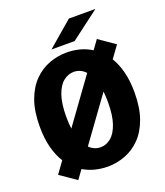

<svg xmlns="http://www.w3.org/2000/svg" viewBox="-163 -999 975 1134"><g transform="rotate(-20 325.0 -432.0)"><path d="M29.5 -44 82 -116.5Q55.5 -158.5 40.2 -216Q25 -273.5 25 -348Q25 -445 50 -513Q75 -581 117.5 -623.8Q160 -666.5 213.5 -686.2Q267 -706 323.5 -706Q364 -706 403.8 -695.8Q443.5 -685.5 478.5 -663.5L519 -719.5L620.5 -649.5L566 -574.5Q591.5 -533 606 -476.8Q620.5 -420.5 620.5 -348Q620.5 -251 595.5 -182.5Q570.5 -114 528 -71.2Q485.5 -28.5 432.5 -8.8Q379.5 11 323.5 11Q283.5 11 244.5 1.2Q205.5 -8.5 171 -29L131 26ZM192 -348Q192 -308 196.5 -274L397 -551Q366 -584 323.5 -584Q288.5 -584 258.5 -560.2Q228.5 -536.5 210.2 -484.5Q192 -432.5 192 -348ZM323.5 -111Q357.5 -111 387.2 -135Q417 -159 435.2 -211Q453.5 -263 453.5 -348Q453.5 -383.5 450 -414.5L252 -141Q282.5 -111 323.5 -111ZM391.5 -753H246L405 -889.5H572Z"/></g></svg>

Font: Trispace
Style: Bold
Weight: 700
Designer: Tyler Finck
Foundry: Etcetera Type Company
Version: Version 1.210; ttfautohint (v1.8.3)